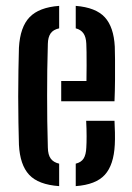

<svg xmlns="http://www.w3.org/2000/svg" viewBox="-20 -627 449 654"><path d="M44.5 -134Q43.5 -167 42.8 -209.8Q42 -252.5 42 -298.8Q42 -345 42.8 -388Q43.5 -431 44.5 -464.5Q48.5 -535 80.8 -568.5Q113 -602 181.5 -607V-530.5Q161 -526 152.2 -513Q143.5 -500 143 -478Q141.5 -432 141 -388.2Q140.5 -344.5 140.5 -301.5Q140.5 -258.5 141 -214.5Q141.5 -170.5 143 -124Q143.5 -99.5 152.8 -86.8Q162 -74 181.5 -69.5V7Q110.5 2 79.2 -31.8Q48 -65.5 44.5 -134ZM238 7V-69.5Q256.5 -74 264.8 -87Q273 -100 274 -124.5Q275 -139.5 275 -163.5Q275 -187.5 273.5 -215.5H370Q371 -201.5 371.5 -176Q372 -150.5 371 -134Q367.5 -65 337 -31.5Q306.5 2 238 7ZM188.5 -282V-351H274.5Q275 -377 275 -403Q275 -429 274.8 -449.2Q274.5 -469.5 274 -478Q273 -501 264.2 -513.5Q255.5 -526 238 -530.5V-607Q306.5 -601.5 337 -568.2Q367.5 -535 371 -468Q371.5 -456.5 371.8 -425.2Q372 -394 371.8 -355.2Q371.5 -316.5 370 -282Z"/></svg>

Font: Big Shoulders Stencil Text Thin SemiBold
Style: Regular
Weight: 600
Version: Version 2.001